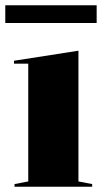

<svg xmlns="http://www.w3.org/2000/svg" viewBox="-33 -707 387 727"><path d="M22 0V-10L74 -20V-466H20V-477L264 -515V-20L316 -10V0ZM-13 -620V-687H333V-620Z"/></svg>

Font: Kalnia SemiBold
Style: Regular
Weight: 600
Designer: Frida Medrano
Foundry: Frida Medrano
Version: Version 1.105